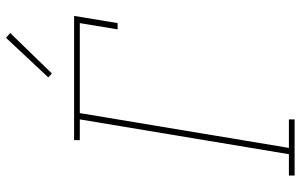

<svg xmlns="http://www.w3.org/2000/svg" viewBox="-201 -801 1002 640"><g transform="rotate(-90 300.0 -481.0)"><path d="M35 0V-19H106L222 -716H153V-735H567L543 -590H522L543 -716H243L127 -19H222V0ZM375 -809 362 -821 494 -962 510 -948Z"/></g></svg>

Font: Iosevka Etoile Thin Oblique
Style: Regular
Weight: 100
Italic angle: -9°
Designer: Belleve Invis
Foundry: Belleve Invis
Version: Version 15.5.2; ttfautohint (v1.8.4)